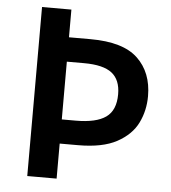

<svg xmlns="http://www.w3.org/2000/svg" viewBox="-52 -761 721 808"><g transform="rotate(5 309.0 -357.0)"><path d="M570 -379Q570 -318 544.5 -266Q519 -214 458.5 -181Q398 -148 294 -148H217V0H93V-714H217V-597H308Q446 -597 508 -538Q570 -479 570 -379ZM276 -250Q362 -250 403 -279Q444 -308 444 -376Q444 -437 407.5 -465.5Q371 -494 290 -494H217V-250Z"/></g></svg>

Font: Noto Sans Sundanese SemiBold
Style: Regular
Weight: 600
Version: Version 2.003